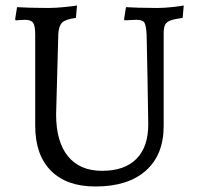

<svg xmlns="http://www.w3.org/2000/svg" viewBox="-20 -666 721 698"><path d="M351 -45Q433 -45 476 -88.5Q519 -132 519 -214Q518 -294 516 -396.5Q514 -499 513 -540Q511 -575 504.5 -584.5Q498 -594 476 -594Q464 -594 451 -593Q438 -592 433 -592L431 -596L438 -640Q450 -639 483.5 -638Q517 -637 551 -637Q578 -637 608.5 -640.5Q639 -644 648 -646L644 -601Q614 -597 599.5 -591.5Q585 -586 580 -575.5Q575 -565 575 -544V-208Q575 -103 510 -45.5Q445 12 327 12Q222 12 165 -45.5Q108 -103 108 -209V-540Q108 -572 100.5 -583Q93 -594 71 -594Q61 -594 51 -593Q41 -592 37 -592L35 -596L42 -640Q54 -639 87.5 -638Q121 -637 155 -637Q182 -637 216 -640.5Q250 -644 260 -646L256 -601Q219 -596 206.5 -584.5Q194 -573 192 -544L184 -250Q184 -151 227 -98Q270 -45 351 -45Z"/></svg>

Font: Sahitya
Style: Regular
Weight: 400
Designer: Juan Pablo del Peral
Foundry: Juan Pablo del Peral (http://www.huertatipografica.com)
Version: Version 1.001;PS 001.000;hotconv 1.0.70;makeotf.lib2.5.58329